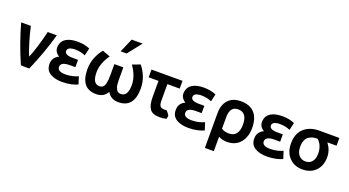

<svg xmlns="http://www.w3.org/2000/svg" viewBox="-64 -1576 4606 2535"><g transform="rotate(20 2239.0 -308.5)"><path d="M258 -141Q282 -190 318.5 -309Q355 -428 378 -530H506Q434 -270 314 6H235L195 3Q79 -262 5 -530H141Q163 -430 196.5 -318Q230 -206 258 -141Z M790 -84Q841 -84 890 -96.5Q939 -109 964 -122L997 -18Q968 -3 909.5 11Q851 25 781 25Q676 25 610 -15.5Q544 -56 544 -143Q544 -236 631 -276Q578 -307 567 -358Q563 -379 566 -403Q574 -473 633.5 -509.5Q693 -546 794 -546Q893 -546 967 -513L943 -408Q879 -436 810 -437Q785 -439 768 -436Q692 -427 692 -379Q692 -322 805 -322H880V-219H801Q675 -219 675 -149Q675 -84 790 -84Z M1350 -433H1476V-289Q1476 -259 1476.5 -243Q1477 -227 1479 -199.5Q1481 -172 1487 -156.5Q1493 -141 1502 -124Q1511 -107 1527 -99Q1543 -91 1564 -91Q1661 -91 1661 -254Q1661 -376 1569 -507L1678 -547Q1722 -498 1755 -419Q1788 -340 1788 -250Q1788 22 1569 22Q1461 22 1413 -66Q1365 22 1257 22Q1038 22 1038 -250Q1038 -340 1071 -419Q1104 -498 1148 -547L1257 -507Q1165 -376 1165 -254Q1165 -91 1262 -91Q1293 -91 1312 -108Q1331 -125 1338.5 -159.5Q1346 -194 1348 -219.5Q1350 -245 1350 -289ZM1454 -620H1370L1454 -815H1608Z M2252 -38 2246 9Q2203 22 2151 22Q2048 22 2010.5 -32Q1973 -86 1973 -197V-424H1835V-533H2271V-424H2098V-194Q2098 -122 2126 -106Q2153 -90 2208 -96Q2226 -77 2252 -38Z M2564 -84Q2615 -84 2664 -96.5Q2713 -109 2738 -122L2771 -18Q2742 -3 2683.5 11Q2625 25 2555 25Q2450 25 2384 -15.5Q2318 -56 2318 -143Q2318 -236 2405 -276Q2352 -307 2341 -358Q2337 -379 2340 -403Q2348 -473 2407.5 -509.5Q2467 -546 2568 -546Q2667 -546 2741 -513L2717 -408Q2653 -436 2584 -437Q2559 -439 2542 -436Q2466 -427 2466 -379Q2466 -322 2579 -322H2654V-219H2575Q2449 -219 2449 -149Q2449 -84 2564 -84Z M3095 24Q3028 24 2977 -5V198H2851V-291Q2851 -408 2913 -476Q2975 -544 3090 -544Q3217 -544 3282.5 -471.5Q3348 -399 3348 -260Q3348 -134 3281 -55Q3214 24 3095 24ZM2977 -280V-119Q3019 -89 3080 -89Q3152 -89 3185.5 -135Q3219 -181 3219 -260Q3219 -431 3092 -431Q2977 -431 2977 -280Z M3667 -84Q3718 -84 3767 -96.5Q3816 -109 3841 -122L3874 -18Q3845 -3 3786.5 11Q3728 25 3658 25Q3553 25 3487 -15.5Q3421 -56 3421 -143Q3421 -236 3508 -276Q3455 -307 3444 -358Q3440 -379 3443 -403Q3451 -473 3510.5 -509.5Q3570 -546 3671 -546Q3770 -546 3844 -513L3820 -408Q3756 -436 3687 -437Q3662 -439 3645 -436Q3569 -427 3569 -379Q3569 -322 3682 -322H3757V-219H3678Q3552 -219 3552 -149Q3552 -84 3667 -84Z M4411 -238Q4411 -118 4341 -46.5Q4271 25 4156 25Q4042 25 3970.5 -49Q3899 -123 3899 -247Q3899 -390 3981.5 -461.5Q4064 -533 4191 -533H4475V-424H4346Q4411 -339 4411 -238ZM4283 -241Q4283 -357 4210 -424H4189Q4162 -424 4137 -416.5Q4112 -409 4085.5 -391.5Q4059 -374 4043.5 -336.5Q4028 -299 4028 -247Q4028 -173 4063.5 -130.5Q4099 -88 4156 -88Q4216 -88 4249.5 -128.5Q4283 -169 4283 -241Z"/></g></svg>

Font: Repo
Style: DemiBold
Weight: 600
Designer: Stefan Peev
Foundry: Context Ltd
Version: Version 001.000